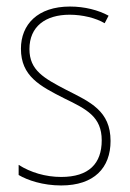

<svg xmlns="http://www.w3.org/2000/svg" viewBox="-20 -557 396 587"><path d="M318 -126C318 -218 256 -245 183 -282C114 -318 70 -342 70 -407C70 -476 119 -512 193 -512C232 -512 273 -502 300 -486L312 -509C281 -526 239 -537 194 -537C95 -537 44 -482 44 -408C44 -324 102 -294 177 -256C245 -223 291 -200 291 -128C291 -57 252 -16 167 -16C119 -16 73 -30 37 -53V-22C64 -6 111 10 167 10C268 10 318 -44 318 -126Z"/></svg>

Font: Noto Sans Lao UI Cond Thin
Style: Regular
Weight: 100
Width: 3
Designer: Monotype Design Team
Foundry: Monotype Imaging Inc.
Version: Version 2.000